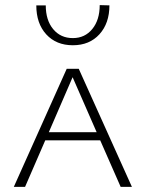

<svg xmlns="http://www.w3.org/2000/svg" viewBox="-20 -731 570 751"><path d="M122 -710H159Q159 -652 188 -617Q217 -582 265 -582Q312 -582 341 -617.5Q370 -653 370 -711L408 -710Q408 -640 369 -597Q330 -554 265 -554Q200 -554 161 -596.5Q122 -639 122 -710ZM372 -182H157L78 0H34L241 -462H288L496 0H452ZM358 -214 264 -429 171 -214Z"/></svg>

Font: Ysabeau SC Light
Style: Regular
Weight: 300
Designer: Christian Thalmann (Catharsis Fonts)
Version: Version 0.003